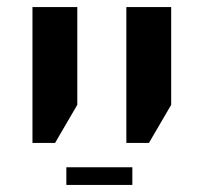

<svg xmlns="http://www.w3.org/2000/svg" viewBox="-20 -618 572 544"><path d="M338 -213V-598H465V-321L402 -213ZM72 -213V-598H199V-321L136 -213ZM168 -94V-144H355V-94Z"/></svg>

Font: Noto Sans Hebrew Semi
Style: Regular
Weight: 600
Designer: Monotype Design Team
Foundry: Monotype Imaging Inc.
Version: Version 1.902